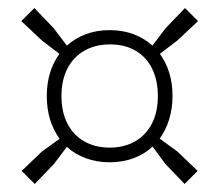

<svg xmlns="http://www.w3.org/2000/svg" viewBox="-20 -609 546 478"><path d="M422 -231.5 472 -183.5 439.5 -151 391.5 -201 360 -244Q339.5 -225 312.2 -215Q285 -205 253 -205Q221 -205 193.8 -215Q166.5 -225 146.5 -243.5L114.5 -201L66.5 -151L34 -183.5L84 -231.5L128.5 -263.5Q96.5 -307 96.5 -370Q96.5 -431.5 128 -475L84 -508.5L33 -556.5L65.5 -589L113.5 -539L146.5 -495.5Q167 -514 194 -524Q221 -534 253 -534Q285 -534 312 -524Q339 -514 359.5 -495.5L392.5 -539L440.5 -589L473 -556.5L422 -508.5L378 -475Q409.5 -431.5 409.5 -370Q409.5 -339 401.2 -312Q393 -285 377.5 -264ZM373 -370Q373 -408 359.2 -437Q345.5 -466 318.5 -482.2Q291.5 -498.5 254 -498.5Q218 -498.5 190.8 -483.2Q163.5 -468 148.2 -439Q133 -410 133 -370Q133 -330 148 -301Q163 -272 190.2 -256.8Q217.5 -241.5 253 -241.5Q288.5 -241.5 315.8 -256.8Q343 -272 358 -301Q373 -330 373 -370Z"/></svg>

Font: Encode Sans Condensed ExLight
Style: Regular
Weight: 275
Width: 3
Designer: Multiple Designers
Foundry: Impallari Type
Version: Version 2.000